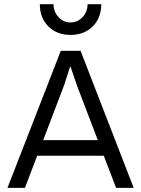

<svg xmlns="http://www.w3.org/2000/svg" viewBox="-20 -905 680 925"><path d="M16.1 0 272.9 -660.2H368.2L624 0H539.1L480 -154.8H159.2L100.1 0ZM171.9 -884.8H237.8Q237.8 -849.1 261.5 -823Q285.2 -796.9 319.8 -796.9Q354.5 -796.9 378.2 -823Q401.9 -849.1 401.9 -884.8H467.8Q467.8 -818.8 426.8 -777.8Q385.7 -736.8 319.8 -736.8Q253.9 -736.8 212.9 -777.8Q171.9 -818.8 171.9 -884.8ZM188 -230H451.2L351.1 -492.2L319.8 -584H317.9L289.1 -495.1Z"/></svg>

Font: Human Sans
Style: Regular
Weight: 400
Designer: Tim Radville
Foundry: Continuum
Version: Version 1.000;FEAKit 1.0